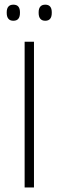

<svg xmlns="http://www.w3.org/2000/svg" viewBox="-20 -822 257 842"><path d="M129 0H88V-639H129ZM38.5 -731Q24 -731 16.8 -739.8Q9.5 -748.5 9.5 -765V-768.5Q9.5 -784.5 16.8 -793Q24 -801.5 38.5 -801.5Q53.5 -801.5 60.5 -793Q67.5 -784.5 67.5 -768.5V-765Q67.5 -748.5 60.5 -739.8Q53.5 -731 38.5 -731ZM178.5 -731Q164 -731 156.8 -739.8Q149.5 -748.5 149.5 -765V-768.5Q149.5 -784.5 156.8 -793Q164 -801.5 178.5 -801.5Q193 -801.5 200 -793Q207 -784.5 207 -768.5V-765Q207 -748.5 200 -739.8Q193 -731 178.5 -731Z"/></svg>

Font: Anek Gujarati ExtraLight
Style: Regular
Weight: 250
Version: Version 1.003